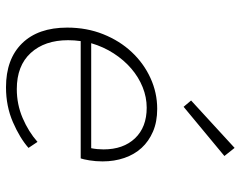

<svg xmlns="http://www.w3.org/2000/svg" viewBox="-101 -689 802 640"><g transform="rotate(90 300.0 -369.0)"><path d="M271 12Q177 12 124.5 -41.5Q72 -95 72 -192Q72 -257 94 -312Q116 -367 153.5 -407Q191 -447 240 -469.5Q289 -492 343 -492Q386 -492 418.5 -478Q451 -464 473 -440Q495 -416 506.5 -382.5Q518 -349 518 -310Q518 -287 514.5 -266Q511 -245 508 -237H117Q114 -216 114 -195Q114 -117 156.5 -70.5Q199 -24 277 -24Q328 -24 373.5 -43.5Q419 -63 453 -93L473 -63Q440 -34 387 -11Q334 12 271 12ZM339 -457Q304 -457 270.5 -443.5Q237 -430 208.5 -405.5Q180 -381 158 -347Q136 -313 124 -272H474Q476 -282 477 -292.5Q478 -303 478 -313Q478 -379 441 -418Q404 -457 339 -457ZM336 -580 315 -605 473 -750 500 -716Z"/></g></svg>

Font: Source Code Pro Light
Style: Italic
Weight: 300
Italic angle: -11°
Monospace: yes
Designer: Paul D. Hunt, Teo Tuominen
Foundry: Adobe Systems Incorporated
Version: Version 1.050;PS 1.000;hotconv 16.6.51;makeotf.lib2.5.65220